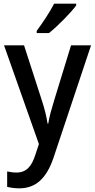

<svg xmlns="http://www.w3.org/2000/svg" viewBox="-20 -786 517 1046"><path d="M395 -756V-766H275C252 -721 212 -661 180 -618V-606H247C294 -643 367 -718 395 -756ZM2 -539 192 -1 173 56C153 120 124 154 70 154C51 154 32 151 19 148V232C36 236 58 240 85 240C177 240 234 183 271 75L476 -539H367L275 -239C261 -193 248 -148 243 -113H239C233 -154 222 -196 208 -239L111 -539Z"/></svg>

Font: Noto Sans Gujarati SemiCondensed Medium
Style: Regular
Weight: 500
Width: 4
Designer: Jelle Bosma - Monotype Design Team, Universal Thirst
Foundry: Monotype Imaging Inc.
Version: Version 2.106